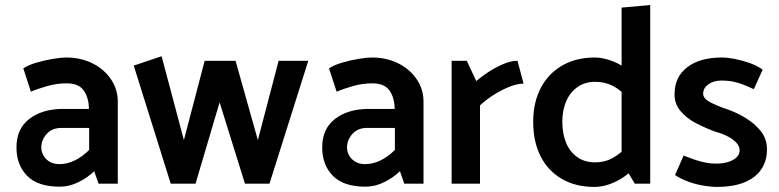

<svg xmlns="http://www.w3.org/2000/svg" viewBox="-20 -725 3076 758"><path d="M143 -143Q143 -172 164 -196Q185 -220 223 -220H332V-133Q306 -107 276 -92Q246 -77 214 -77Q192 -77 176 -86.5Q160 -96 151.5 -111Q143 -126 143 -143ZM102 -363Q130 -375 167.5 -385.5Q205 -396 243 -396Q290 -396 310 -368.5Q330 -341 331 -298V-295H225Q145 -294 95 -255Q45 -216 45 -143Q45 -74 87 -31Q129 12 216 12Q254 12 290 -6Q326 -24 352 -49L369 0H445V-324Q445 -373 417.5 -413Q390 -453 344 -475.5Q298 -498 241 -498Q221 -498 188 -492.5Q155 -487 123 -477.5Q91 -468 72 -455Z M1044 0 1197 -485H1080L998 -172L910 -485H788L706 -172L618 -503L508 -466L654 0H752L847 -321L947 0Z M1350 -143Q1350 -172 1371 -196Q1392 -220 1430 -220H1539V-133Q1513 -107 1483 -92Q1453 -77 1421 -77Q1399 -77 1383 -86.5Q1367 -96 1358.5 -111Q1350 -126 1350 -143ZM1309 -363Q1337 -375 1374.5 -385.5Q1412 -396 1450 -396Q1497 -396 1517 -368.5Q1537 -341 1538 -298V-295H1432Q1352 -294 1302 -255Q1252 -216 1252 -143Q1252 -74 1294 -31Q1336 12 1423 12Q1461 12 1497 -6Q1533 -24 1559 -49L1576 0H1652V-324Q1652 -373 1624.5 -413Q1597 -453 1551 -475.5Q1505 -498 1448 -498Q1428 -498 1395 -492.5Q1362 -487 1330 -477.5Q1298 -468 1279 -455Z M1875 0V-309Q1901 -333 1931.5 -352Q1962 -371 1992.5 -383Q2023 -395 2047 -395L2023 -485Q1997 -485 1966.5 -472Q1936 -459 1908 -440.5Q1880 -422 1860 -405L1823 -485H1763V0Z M2434 -87 2486 0H2547V-705L2434 -695ZM2462 -152Q2429 -118 2398.5 -101Q2368 -84 2329 -84Q2289 -84 2259.5 -104.5Q2230 -125 2215 -161Q2200 -197 2200 -244Q2200 -289 2215 -324.5Q2230 -360 2259.5 -381Q2289 -402 2330 -402Q2368 -402 2399.5 -386Q2431 -370 2464 -332L2497 -409Q2478 -437 2448.5 -457Q2419 -477 2387 -487.5Q2355 -498 2329 -498Q2254 -498 2199 -466Q2144 -434 2114.5 -377Q2085 -320 2085 -244Q2085 -166 2114 -108.5Q2143 -51 2197.5 -19Q2252 13 2327 13Q2355 13 2385.5 2.5Q2416 -8 2445 -28Q2474 -48 2496 -76Z M2645 -34Q2667 -19 2697 -8Q2727 3 2758 8Q2789 13 2809 13Q2906 13 2957 -26.5Q3008 -66 3008 -135Q3008 -177 2983.5 -207.5Q2959 -238 2921.5 -260.5Q2884 -283 2844 -296Q2809 -308 2782.5 -322Q2756 -336 2756 -355Q2756 -377 2776.5 -392Q2797 -407 2828 -407Q2865 -407 2895 -397.5Q2925 -388 2956 -373L2991 -450Q2969 -466 2939 -476.5Q2909 -487 2880 -492.5Q2851 -498 2830 -498Q2743 -498 2693 -459.5Q2643 -421 2643 -353Q2643 -314 2667.5 -285.5Q2692 -257 2729 -238Q2766 -219 2804 -205Q2834 -197 2855 -185.5Q2876 -174 2888 -160.5Q2900 -147 2900 -131Q2900 -115 2887 -103Q2874 -91 2853 -85Q2832 -79 2808 -79Q2787 -79 2766 -83Q2745 -87 2723 -94.5Q2701 -102 2679 -111Z"/></svg>

Font: Catamaran SemiBold
Style: Regular
Weight: 600
Designer: Pria Ravichandran
Version: Version 2.000